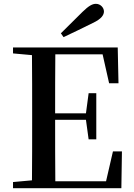

<svg xmlns="http://www.w3.org/2000/svg" viewBox="-20 -983 700 1003"><path d="M298 -809 312 -789C364 -813 414 -838 465 -863C510 -884 523 -905 523 -923C523 -943 505 -963 481 -963C462 -963 443 -952 411 -921C376 -887 337 -848 298 -809ZM550 -548H599L595 -735H48V-704L147 -695C148 -595 148 -495 148 -393V-342C148 -241 148 -140 147 -41L48 -32V0H614L617 -192H570L534 -36H269C268 -138 268 -241 268 -357H429L443 -255H483V-496H443L429 -391H268C268 -499 268 -600 269 -699H516Z"/></svg>

Font: Noto Serif CJK HK SemiBold
Style: Regular
Weight: 600
Designer: Ryoko NISHIZUKA 西塚涼子 (kana & ideographs); Frank Grießhammer (Latin, Greek & Cyrillic); Wenlong ZHANG 张文龙 (bopomofo); San
Foundry: Adobe
Version: Version 2.001;hotconv 1.1.0;makeotfexe 2.6.0